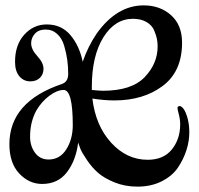

<svg xmlns="http://www.w3.org/2000/svg" viewBox="-20 -607 740 715"><path d="M154 -516Q209 -516 242.5 -476Q276 -436 288 -377Q307 -433 340 -482Q415 -587 515 -587Q576 -587 617 -550.5Q658 -514 658 -448Q658 -341 586 -287Q514 -233 406 -233Q368 -233 324 -240Q336 -139 394 -75.5Q452 -12 530 -12Q589 -12 620 -50.5Q651 -89 651 -144Q651 -162 646 -181Q641 -200 641 -204Q641 -212 649 -212Q656 -212 664 -201Q672 -190 678.5 -166.5Q685 -143 685 -114Q685 -82 674.5 -48.5Q664 -15 643 16.5Q622 48 582.5 68Q543 88 492 88Q445 88 406 72Q367 56 344.5 36Q322 16 303.5 -11.5Q285 -39 280 -51.5Q275 -64 271 -76Q263 -10 229.5 34Q196 78 137 78Q88 78 51.5 39Q15 0 15 -70Q15 -228 210 -294Q234 -302 234 -332Q234 -359 230.5 -384Q227 -409 219 -436.5Q211 -464 193 -480.5Q175 -497 150 -497Q124 -497 110 -481.5Q96 -466 96 -446Q96 -423 119 -398Q142 -373 142 -351Q142 -330 128.5 -317Q115 -304 93 -304Q68 -304 52 -323Q36 -342 36 -377Q36 -440 70.5 -478Q105 -516 154 -516ZM322 -284V-272Q352 -269 363 -269Q470 -269 518.5 -319.5Q567 -370 567 -434Q567 -448 564.5 -461.5Q562 -475 554 -494Q546 -513 525.5 -525Q505 -537 475 -537Q408 -537 365 -468Q322 -399 322 -284ZM161 -13Q203 -13 227 -51Q251 -89 251 -141Q251 -272 217 -272Q193 -272 164 -250.5Q135 -229 115 -195Q92 -152 92 -98Q92 -63 110.5 -38Q129 -13 161 -13Z"/></svg>

Font: Henny Penny
Style: Regular
Weight: 400
Designer: Olga Umpeleva
Foundry: Brownfox
Version: Version 1.001